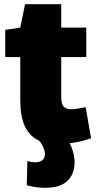

<svg xmlns="http://www.w3.org/2000/svg" viewBox="-20 -679 463 919"><path d="M251 10Q195 10 156 -11.5Q117 -33 97 -79Q77 -125 77 -200V-406H5V-536L77 -547L100 -659H273V-547H393V-406H273V-216Q273 -181 285 -168.5Q297 -156 321 -156Q335 -156 352 -159Q369 -162 390 -166L416 -17Q373 -2 331.5 4Q290 10 251 10ZM111 92Q122 95 131.5 96.5Q141 98 148 98Q170 98 182.5 88Q195 78 195 58Q195 49 191.5 37.5Q188 26 181.5 14Q175 2 166 -7H305Q314 5 321.5 23.5Q329 42 333 61.5Q337 81 337 98Q337 131 323.5 159Q310 187 279 203.5Q248 220 195 220Q175 220 153.5 217Q132 214 108 208Z"/></svg>

Font: Georama ExtraCondensed Thin ExtraBold
Style: Regular
Weight: 800
Version: Version 1.001